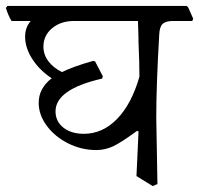

<svg xmlns="http://www.w3.org/2000/svg" viewBox="-40 -596 674 650"><path d="M611 -525H546Q521 -525 510.5 -515Q500 -505 499 -478Q489 -306 489 -198L493 27L477 34L422 0L429 -151L424 -153Q371 -114 343.5 -101Q316 -88 286 -88Q236 -88 191 -110.5Q146 -133 118.5 -170Q91 -207 91 -248Q91 -297 135 -331Q94 -358 69.5 -396Q45 -434 45 -472Q45 -503 64 -525H-1Q-12 -543 -20 -569L-15 -576H592L597 -571L614 -533ZM429 -450Q429 -473 427 -525H211Q166 -525 136.5 -500.5Q107 -476 107 -438Q107 -411 124 -388.5Q141 -366 170 -352Q208 -371 276 -390L282 -388L308 -338L306 -330Q148 -294 148 -219Q148 -185 174.5 -164Q201 -143 244 -143Q307 -143 356 -193Q405 -243 432 -336Q432 -386 429 -450Z"/></svg>

Font: Sahitya
Style: Regular
Weight: 400
Designer: Juan Pablo del Peral
Foundry: Juan Pablo del Peral (http://www.huertatipografica.com)
Version: Version 1.001;PS 001.000;hotconv 1.0.70;makeotf.lib2.5.58329